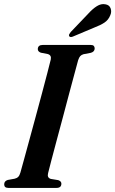

<svg xmlns="http://www.w3.org/2000/svg" viewBox="-26 -920 564 940"><path d="M209.5 -72.5Q203.5 -49.5 223 -44L259.5 -38Q274.5 -32.5 274.5 -21Q274.5 0 250.5 0H15Q-5.5 0 -5.5 -17.5Q-5.5 -33.5 12 -39L45.5 -45Q56.5 -47.5 63.2 -54.2Q70 -61 74 -75.5Q80 -96.5 91.5 -138.8Q103 -181 118 -235.8Q133 -290.5 149 -349.8Q165 -409 179.8 -464.2Q194.5 -519.5 205.8 -562.8Q217 -606 222.5 -628.5Q227 -650 207.5 -655.5L174 -662Q159 -667.5 159 -679.5Q159.5 -700 183.5 -700H417.5Q429 -700 433.2 -695.2Q437.5 -690.5 437.5 -683Q437.5 -667 419 -661.5L382.5 -654.5Q372.5 -651.5 366.8 -645.2Q361 -639 356.5 -625Q350.5 -603 338.8 -559.5Q327 -516 312.2 -460.5Q297.5 -405 281.8 -345.8Q266 -286.5 251.2 -231.8Q236.5 -177 225.5 -135Q214.5 -93 209.5 -72.5ZM405 -852Q427.5 -877 448.5 -890Q469.5 -903 489.5 -899Q509.5 -896 515.5 -879.2Q521.5 -862.5 514 -845.5Q505 -822.5 485.5 -809.5Q466 -796.5 439 -786.5L331 -741Q325.5 -738.5 320 -738.8Q314.5 -739 312.5 -743.5Q310.5 -748 313.2 -753Q316 -758 320.5 -763.5Z"/></svg>

Font: Fraunces 144pt S050 SemiBold
Style: Italic
Weight: 600
Italic angle: -16°
Version: Version 1.000; ttfautohint (v1.8.3)